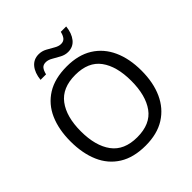

<svg xmlns="http://www.w3.org/2000/svg" viewBox="-240 -1082 1261 1261"><g transform="rotate(-45 390.5 -451.5)"><path d="M720 -358Q720 -247 682.5 -164.5Q645 -82 572 -36Q499 10 391 10Q280 10 206.5 -36Q133 -82 97 -165Q61 -248 61 -359Q61 -469 97 -551Q133 -633 206.5 -679Q280 -725 392 -725Q499 -725 572 -679.5Q645 -634 682.5 -551.5Q720 -469 720 -358ZM156 -358Q156 -223 213 -145.5Q270 -68 391 -68Q513 -68 569 -145.5Q625 -223 625 -358Q625 -493 569 -569.5Q513 -646 392 -646Q271 -646 213.5 -569.5Q156 -493 156 -358ZM208 -784Q214 -843 242.5 -877.5Q271 -912 318 -912Q348 -912 374.5 -897.5Q401 -883 425 -869Q449 -855 470 -855Q493 -855 505.5 -869.5Q518 -884 525 -913H575Q569 -855 541 -820Q513 -785 466 -785Q438 -785 411.5 -799Q385 -813 360.5 -827.5Q336 -842 314 -842Q290 -842 278 -827.5Q266 -813 259 -784Z"/></g></svg>

Font: Noto Sans Shavian
Style: Regular
Weight: 400
Designer: Monotype Design Team
Foundry: Monotype Imaging Inc.
Version: Version 2.001; ttfautohint (v1.8.4.7-5d5b)